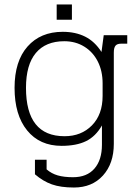

<svg xmlns="http://www.w3.org/2000/svg" viewBox="-20 -637 623 857"><path d="M233 -617H301V-549H233ZM136 141V76H188V119Q210 138 238 146Q266 154 306 154Q368 154 401.5 115.5Q435 77 435 9V-77Q407 -28 364 -7Q321 14 255 14Q157 14 101 -55Q45 -124 45 -245Q45 -364 103 -429.5Q161 -495 260 -495Q317 -495 360 -473.5Q403 -452 433 -405L443 -480H548V-442H520Q503 -442 495.5 -433Q488 -424 488 -402V5Q488 93 439.5 146.5Q391 200 310 200Q251 200 211.5 186Q172 172 136 141ZM438 -209V-265Q438 -320 416.5 -362.5Q395 -405 356 -429Q317 -453 267 -453Q184 -453 140 -400.5Q96 -348 96 -245Q96 -29 268 -29Q343 -29 390.5 -77.5Q438 -126 438 -209Z"/></svg>

Font: Pridi ExtraLight
Style: Regular
Weight: 275
Designer: Katatrad Team
Foundry: CadsonDemak
Version: Version 1.001